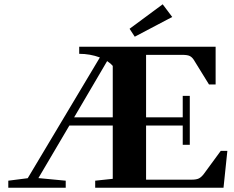

<svg xmlns="http://www.w3.org/2000/svg" viewBox="-20 -883 1101 903"><path d="M613.8 -710.4 589.4 -747.6 745.1 -862.8 790 -803.2ZM19 0V-33.2L110.4 -44.9L449.7 -612.8Q403.8 -629.9 352.5 -629.9V-663.1H994.1V-485.8H962.9L891.1 -602.1Q882.8 -614.7 871.8 -619.9Q860.8 -625 837.4 -625H667V-331.1H839.4V-432.1H872.6V-202.1H839.4V-292.5H667V-38.1H882.8Q903.8 -38.1 915.5 -43.9Q927.2 -49.8 939 -65.4L1018.1 -173.3H1049.3L1031.2 0H427.7V-33.2L510.3 -42V-292.5H306.2L160.6 -45.4L289.1 -33.2V0ZM510.3 -573.2Q501.5 -584 483.9 -595.7L328.6 -331.1H510.3Z"/></svg>

Font: Elstob 10pt
Style: Bold
Weight: 700
Designer: Peter S. Baker
Version: Version 1.015